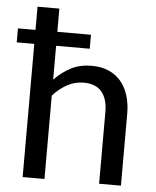

<svg xmlns="http://www.w3.org/2000/svg" viewBox="-60 -783 672 828"><g transform="rotate(5 276.0 -369.0)"><path d="M-7 -637H69V-737.5H163.5V-637H309V-576.5H163.5V-430Q195.5 -463.5 234.5 -483.8Q273.5 -504 324.5 -504Q366.5 -504 398.2 -490Q430 -476 451.2 -450.8Q472.5 -425.5 483.5 -390Q494.5 -354.5 494.5 -311.5V0H400V-311.5Q400 -367 374.2 -397.8Q348.5 -428.5 296.5 -428.5Q258.5 -428.5 225.2 -410.5Q192 -392.5 163.5 -361V0H69V-576.5H-7Z"/></g></svg>

Font: Lato Medium
Style: Regular
Weight: 500
Designer: Lukasz Dziedzic
Foundry: tyPoland Lukasz Dziedzic
Version: Version 2.006; 2014-01-15